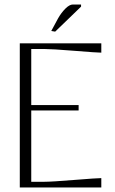

<svg xmlns="http://www.w3.org/2000/svg" viewBox="-20 -823 506 843"><path d="M335.9 -793.9 222.2 -684.1 205.1 -687 234.9 -742.2Q249 -767.1 267.1 -785.2Q285.2 -803.2 299.8 -803.2H335.9ZM66.9 -632.8H424.8V-591.8Q406.2 -591.8 306.6 -599.9Q207 -607.9 174.8 -607.9H117.2V-361.8H325.2V-337.9H117.2V-24.9H174.8Q207 -24.9 306.6 -33Q406.2 -41 424.8 -41V0H66.9Z"/></svg>

Font: Resagokr
Style: Light
Weight: 300
Designer: gluk
Foundry: gluk
Version: Version 0.95